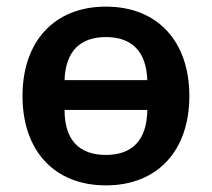

<svg xmlns="http://www.w3.org/2000/svg" viewBox="-20 -548 640 580"><path d="M300 12C456 12 552 -93 552 -258C552 -423 456 -528 300 -528C144 -528 48 -423 48 -258C48 -93 144 12 300 12ZM300 -80C220 -80 175 -124 175 -216H425C424 -124 379 -80 300 -80ZM300 -436C377 -436 422 -394 425 -306H175C178 -394 223 -436 300 -436Z"/></svg>

Font: IBM Mono SemiBold
Style: Regular
Weight: 600
Monospace: yes
Designer: Mike Abbink, Paul van der Laan, Pieter van Rosmalen
Foundry: Bold Monday
Version: Version 2.3